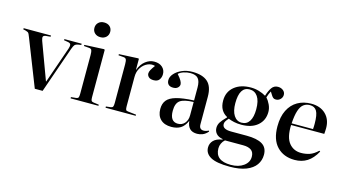

<svg xmlns="http://www.w3.org/2000/svg" viewBox="-104 -1153 3187 1777"><g transform="rotate(15 1490.0 -264.5)"><path d="M244 0 70 -443Q62 -465 56.5 -475.5Q51 -486 44.5 -490Q38 -494 24 -498L-2 -504L0 -515H261V-503L216 -499Q195 -496 190.5 -485Q186 -474 195 -447L326 -93H329L450 -441Q458 -464 455 -479Q452 -494 426 -498L389 -504L390 -515H555V-503L522 -498Q503 -494 494 -484.5Q485 -475 473 -442L319 0Z M706 -618Q673 -618 652 -637.5Q631 -657 631 -688Q631 -719 652 -739Q673 -759 706 -759Q741 -759 761.5 -739.5Q782 -720 782 -689Q782 -658 761 -638Q740 -618 706 -618ZM587 0V-12L637 -17Q653 -19 657.5 -29Q662 -39 662 -65V-435Q662 -469 656 -482Q650 -495 628 -496L581 -500L582 -511L769 -520L776 -515V-61Q776 -38 781 -29Q786 -20 802 -18L854 -11V0Z M922 0V-12L967 -17Q983 -19 988 -29Q993 -39 993 -65V-435Q993 -469 986.5 -482Q980 -495 958 -496L912 -500L913 -511L1098 -520L1103 -515V-413H1105Q1126 -469 1165 -499Q1204 -529 1249 -529Q1298 -529 1326.5 -503Q1355 -477 1355 -437Q1355 -406 1338.5 -383.5Q1322 -361 1285 -361Q1253 -361 1237.5 -375.5Q1222 -390 1222 -409Q1222 -425 1232 -443.5Q1242 -462 1264 -492Q1229 -503 1192.5 -487Q1156 -471 1131.5 -434Q1107 -397 1107 -345V-63Q1107 -40 1111.5 -30.5Q1116 -21 1132 -20L1211 -11V0Z M1554 14Q1488 14 1451 -21.5Q1414 -57 1414 -121Q1414 -172 1440 -204.5Q1466 -237 1527.5 -254.5Q1589 -272 1696 -277V-401Q1696 -461 1673.5 -487Q1651 -513 1599 -513Q1567 -513 1535 -502.5Q1503 -492 1486 -475Q1516 -441 1526.5 -421Q1537 -401 1537 -388Q1537 -370 1521.5 -355.5Q1506 -341 1478 -341Q1447 -341 1432 -356Q1417 -371 1417 -398Q1417 -430 1443.5 -460Q1470 -490 1514.5 -509.5Q1559 -529 1614 -529Q1712 -529 1761 -485Q1810 -441 1810 -343V-80Q1810 -53 1821.5 -41.5Q1833 -30 1852 -30Q1875 -30 1900 -43L1905 -35Q1881 -7 1854.5 3.5Q1828 14 1802 14Q1755 14 1731 -10.5Q1707 -35 1702 -83Q1678 -29 1642.5 -7.5Q1607 14 1554 14ZM1606 -30Q1646 -30 1671 -59Q1696 -88 1696 -135V-262Q1605 -260 1567.5 -233Q1530 -206 1530 -134Q1530 -30 1606 -30Z M2171 230Q2045 230 1989 198.5Q1933 167 1933 109Q1933 70 1960 42Q1987 14 2044 5V0Q2001 -8 1981 -31.5Q1961 -55 1961 -86Q1961 -115 1976.5 -140Q1992 -165 2031 -204V-208Q1996 -226 1976 -260Q1956 -294 1956 -346Q1956 -430 2016 -479.5Q2076 -529 2174 -529Q2214 -529 2251.5 -518Q2289 -507 2319 -489Q2334 -539 2355.5 -569.5Q2377 -600 2414 -600Q2444 -600 2464.5 -583.5Q2485 -567 2485 -541Q2485 -517 2467 -499Q2449 -481 2424 -481Q2408 -481 2398.5 -488.5Q2389 -496 2380 -511L2361 -541Q2353 -527 2347 -512.5Q2341 -498 2335 -478Q2356 -455 2372 -421Q2388 -387 2388 -352Q2388 -271 2331 -222Q2274 -173 2176 -173Q2136 -173 2105 -180Q2074 -187 2050 -197Q2032 -177 2024.5 -164Q2017 -151 2017 -138Q2017 -88 2102 -88H2251Q2350 -88 2400.5 -57.5Q2451 -27 2451 42Q2451 96 2421 138.5Q2391 181 2329 205.5Q2267 230 2171 230ZM2173 -192Q2222 -192 2247.5 -232Q2273 -272 2273 -347Q2273 -427 2245 -468Q2217 -509 2167 -509Q2071 -509 2071 -352Q2071 -277 2098.5 -234.5Q2126 -192 2173 -192ZM2178 211Q2252 211 2299.5 176.5Q2347 142 2347 89Q2347 45 2319.5 25.5Q2292 6 2243 6H2068Q2049 22 2038.5 45Q2028 68 2028 92Q2028 211 2178 211Z M2736 14Q2630 14 2566.5 -52.5Q2503 -119 2503 -246Q2503 -338 2534.5 -401Q2566 -464 2622.5 -496.5Q2679 -529 2753 -529Q2840 -529 2891.5 -479Q2943 -429 2943 -346Q2943 -331 2942 -318Q2941 -305 2940 -290H2622Q2618 -171 2661.5 -117.5Q2705 -64 2777 -64Q2819 -64 2857.5 -76.5Q2896 -89 2937 -128L2946 -122Q2907 -51 2855.5 -18.5Q2804 14 2736 14ZM2623 -306H2828Q2829 -317 2829.5 -329.5Q2830 -342 2830 -357Q2830 -444 2809.5 -478.5Q2789 -513 2744 -513Q2709 -513 2683.5 -494Q2658 -475 2643 -429.5Q2628 -384 2623 -306Z"/></g></svg>

Font: Literata 72pt Medium
Style: Regular
Weight: 500
Designer: Latin by Veronika Burian and Jose Scaglione. Greek by Irene Vlachou. Cyrillic by Vera Evstafieva.
Foundry: TypeTogether
Version: Version 3.002